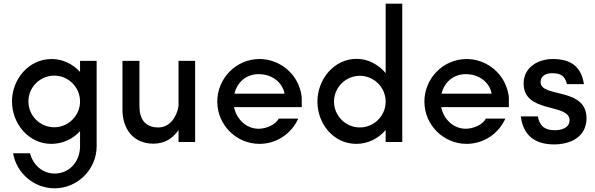

<svg xmlns="http://www.w3.org/2000/svg" viewBox="-20 -770 3225 1041"><path d="M276 171C209 171 158 122 143 61H51C69 168 164 251 276 251C401 251 504 148 504 23V-440H414V-380C374 -424 319 -450 260 -450C135 -450 45 -340 45 -220C45 -101 134 10 258 10C318 10 374 -15 414 -59V23C414 103 359 171 276 171ZM414 -220C414 -143 351 -80 274 -80C197 -80 134 -143 134 -220C134 -297 197 -360 274 -360C351 -360 414 -297 414 -220Z M644 -175C644 -71 703 9 812 9C874 9 918 -21 948 -65V0H1038V-440H948V-195C939 -136 900 -79 839 -79C765 -79 736 -126 736 -195V-440H644Z M1616 -237C1616 -252 1611 -274 1606 -289C1577 -384 1486 -450 1387 -450C1260 -450 1158 -345 1158 -219C1158 -93 1261 10 1387 10C1478 10 1560 -44 1597 -127H1491C1473 -91 1420 -72 1382 -72C1314 -72 1262 -125 1249 -189H1616ZM1251 -262C1266 -325 1316 -368 1382 -368C1449 -368 1509 -330 1523 -262Z M1912 10C1974 10 2031 -18 2071 -65V0H2161V-750H2071V-374C2032 -420 1975 -451 1914 -451C1790 -451 1701 -339 1701 -219C1701 -100 1787 10 1912 10ZM1931 -359C2008 -359 2071 -296 2071 -219C2071 -142 2008 -79 1931 -79C1854 -79 1791 -142 1791 -219C1791 -296 1854 -359 1931 -359Z M2739 -237C2739 -252 2734 -274 2729 -289C2700 -384 2609 -450 2510 -450C2383 -450 2281 -345 2281 -219C2281 -93 2384 10 2510 10C2601 10 2683 -44 2720 -127H2614C2596 -91 2543 -72 2505 -72C2437 -72 2385 -125 2372 -189H2739ZM2374 -262C2389 -325 2439 -368 2505 -368C2572 -368 2632 -330 2646 -262Z M2984 13C3074 13 3160 -28 3160 -129C3160 -299 2911 -238 2911 -325C2911 -360 2942 -373 2973 -373C3020 -373 3042 -360 3054 -314H3146C3131 -411 3073 -450 2977 -450C2897 -450 2819 -405 2819 -317C2819 -153 3068 -212 3068 -118C3068 -76 3023 -64 2988 -64C2934 -64 2906 -86 2896 -139H2804C2816 -35 2882 13 2984 13Z"/></svg>

Font: Glacial Indifference
Style: Medium
Weight: 500
Version: Version 1.001